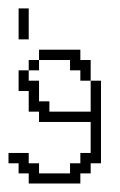

<svg xmlns="http://www.w3.org/2000/svg" viewBox="-44 -410 283 454"><path d="M23.9 23.9V0H0V-23.9H-23.9V-48.3H23.9V-23.9H48.3V0H121.6V-23.9H146V-48.3H170.4V-121.6H48.3V-146H23.9V-194.8H0V-243.7H23.9V-219.2H48.3V-170.4H72.8V-146H170.4V-219.2H194.8V-23.9H170.4V0H146V23.9ZM23.9 -243.7V-268.1H48.3V-243.7ZM146 -219.2V-243.7H121.6V-268.1H48.3V-292.5H146V-268.1H170.4V-219.2ZM0 -316.9V-390.1H23.9V-316.9Z"/></svg>

Font: FS Mondwest Regular
Style: Regular
Weight: 400
Designer: NZWStudios2024
Foundry: https://fontstruct.com
Version: Version 1.0